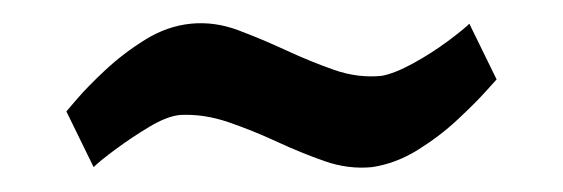

<svg xmlns="http://www.w3.org/2000/svg" viewBox="-20 -579 475 162"><path d="M36 -485Q36 -485 45 -495.5Q54 -506 69 -520Q84 -534 102.5 -545.5Q121 -557 141 -559Q161 -561 181 -553.5Q201 -546 221.5 -536.5Q242 -527 262 -520Q282 -513 302 -515Q313 -517 328.5 -525.5Q344 -534 357.5 -544Q371 -554 376 -559L399 -512Q399 -512 390 -502Q381 -492 366 -478Q351 -464 332.5 -452.5Q314 -441 294 -438Q274 -436 254 -443Q234 -450 213.5 -459.5Q193 -469 172.5 -476Q152 -483 132 -482Q121 -481 106 -472Q91 -463 77.5 -453Q64 -443 59 -438Z"/></svg>

Font: Genos Thin ExtraBold
Style: Italic
Weight: 800
Italic angle: -8°
Version: Version 1.010